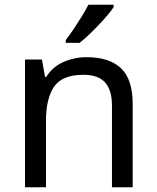

<svg xmlns="http://www.w3.org/2000/svg" viewBox="-20 -786 658 806"><path d="M343 -546Q439 -546 488 -499.5Q537 -453 537 -349V0H450V-343Q450 -408 421 -440Q392 -472 330 -472Q241 -472 207 -422Q173 -372 173 -278V0H85V-536H156L169 -463H174Q200 -505 246 -525.5Q292 -546 343 -546ZM457 -756Q448 -742 431 -722Q414 -702 393.5 -680.5Q373 -659 352.5 -639.5Q332 -620 314 -606H256V-618Q271 -637 288.5 -663Q306 -689 323 -716.5Q340 -744 351 -766H457Z"/></svg>

Font: Noto Sans Bamum
Style: Regular
Weight: 400
Designer: Monotype Design Team
Foundry: Monotype Imaging Inc.
Version: Version 2.001